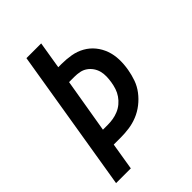

<svg xmlns="http://www.w3.org/2000/svg" viewBox="-215 -832 930 930"><g transform="rotate(-45 250.0 -367.5)"><path d="M20 0 141 -735H242L219 -595H241Q274 -595 306 -589.5Q338 -584 365.5 -568.5Q393 -553 412.5 -529Q432 -505 442.5 -475.5Q453 -446 454 -413Q455 -380 449 -346Q444 -317 434 -288.5Q424 -260 405 -235Q386 -210 361 -190.5Q336 -171 307.5 -159.5Q279 -148 249.5 -144Q220 -140 192 -140H144L121 0ZM158 -228H191Q209 -228 227.5 -231Q246 -234 264 -241.5Q282 -249 297 -261.5Q312 -274 323 -290Q334 -306 340 -324Q346 -342 349 -361Q352 -379 352.5 -398Q353 -417 348.5 -434Q344 -451 334 -465.5Q324 -480 309.5 -490Q295 -500 277.5 -503.5Q260 -507 241 -507H205Z"/></g></svg>

Font: Iosevka SS18 Semibold
Style: Italic
Weight: 600
Italic angle: -9°
Monospace: yes
Designer: Belleve Invis
Foundry: Belleve Invis
Version: Version 25.1.1; ttfautohint (v1.8.4)